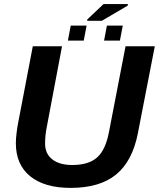

<svg xmlns="http://www.w3.org/2000/svg" viewBox="-20 -916 783 946"><path d="M328.1 9.8Q199.2 9.8 128.7 -47.6Q58.1 -105 58.1 -210.4Q58.1 -231.9 61.8 -262Q65.4 -292 69.3 -310.1L141.6 -688H285.6L210.9 -292.5Q202.1 -250 202.1 -208.5Q202.1 -158.2 237.8 -130.6Q273.4 -103 335.9 -103Q416.5 -103 458.3 -140.1Q500 -177.2 516.6 -264.2L598.6 -688H742.7L659.2 -258.8Q632.3 -121.6 551.8 -55.9Q471.2 9.8 328.1 9.8ZM608.9 -888.2 481.9 -813.5H409.2L410.2 -820.3L490.2 -896H610.4ZM585 -790 570.8 -715.8H492.7L506.8 -790ZM406.7 -790 392.6 -715.8H314.5L328.6 -790Z"/></svg>

Font: Arimo
Style: Italic
Weight: 400
Italic angle: -12°
Designer: Steve Matteson
Foundry: Monotype Imaging Inc.
Version: Version 1.33